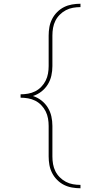

<svg xmlns="http://www.w3.org/2000/svg" viewBox="-20 -853 540 1026"><path d="M410 153Q387 153 364.5 149Q342 145 322 135Q302 125 285.5 108.5Q269 92 258.5 71.5Q248 51 244 28.5Q240 6 240 -17V-180Q240 -200 236.5 -220Q233 -240 224 -258Q215 -276 200.5 -291Q186 -306 168 -315Q150 -324 130 -327.5Q110 -331 90 -331V-349Q110 -349 130 -352.5Q150 -356 168 -365Q186 -374 200.5 -389Q215 -404 224 -422Q233 -440 236.5 -460Q240 -480 240 -500V-663Q240 -686 244 -708.5Q248 -731 258.5 -751.5Q269 -772 285.5 -788.5Q302 -805 322 -815Q342 -825 364.5 -829Q387 -833 410 -833V-815Q390 -815 370 -811.5Q350 -808 332 -798.5Q314 -789 299.5 -774.5Q285 -760 276 -742Q267 -724 263.5 -704Q260 -684 260 -663V-500Q260 -474 254.5 -449Q249 -424 235.5 -402Q222 -380 201.5 -364Q181 -348 156 -340Q181 -332 201.5 -316Q222 -300 235.5 -278Q249 -256 254.5 -231Q260 -206 260 -180V-17Q260 4 263.5 24Q267 44 276 62Q285 80 299.5 94.5Q314 109 332 118.5Q350 128 370 131.5Q390 135 410 135Z"/></svg>

Font: iosevka_custom_sans_ss08 Thin
Style: Regular
Weight: 100
Designer: Belleve Invis
Foundry: Belleve Invis
Version: Version 10.3.0; ttfautohint (v1.8.3)